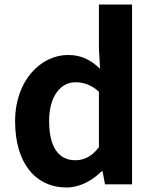

<svg xmlns="http://www.w3.org/2000/svg" viewBox="-20 -818 684 852"><path d="M276 14C334 14 390 -17 431 -58H435L446 0H566V-798H419V-601L424 -513C384 -550 345 -574 282 -574C162 -574 47 -462 47 -280C47 -96 136 14 276 14ZM314 -107C240 -107 198 -165 198 -282C198 -393 251 -453 314 -453C350 -453 385 -442 419 -411V-165C387 -123 353 -107 314 -107Z"/></svg>

Font: Source Han Sans KR
Style: Bold
Weight: 700
Designer: Ryoko NISHIZUKA 西塚涼子 (kana, bopomofo & ideographs); Paul D. Hunt (Latin, Greek & Cyrillic); Sandoll Communications 산돌커뮤니
Foundry: Adobe
Version: Version 2.004;hotconv 1.0.118;makeotfexe 2.5.65603